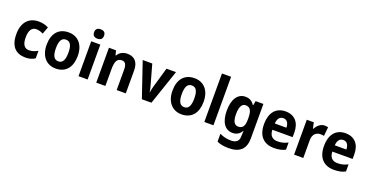

<svg xmlns="http://www.w3.org/2000/svg" viewBox="-35 -1674 5438 2828"><g transform="rotate(20 2684.0 -260.5)"><path d="M285 10C346 10 394 -5 434 -31V-150C392 -124 346 -109 297 -109C228 -109 189 -161 189 -271C189 -382 228 -438 296 -438C333 -438 369 -427 406 -409L447 -520C405 -543 353 -557 294 -557C141 -557 43 -458 43 -270C43 -77 135 10 285 10Z M1004 -274C1004 -456 905 -557 762 -557C603 -557 516 -450 516 -274C516 -102 610 10 759 10C919 10 1004 -103 1004 -274ZM662 -274C662 -385 691 -443 760 -443C830 -443 858 -384 858 -274C858 -164 830 -103 761 -103C691 -103 662 -164 662 -274Z M1188 -761C1141 -761 1110 -741 1110 -687C1110 -635 1142 -614 1188 -614C1233 -614 1266 -635 1266 -687C1266 -741 1234 -761 1188 -761ZM1259 -547H1116V0H1259Z M1682 -557C1614 -557 1561 -528 1530 -475H1523L1505 -547H1394V0H1537V-259C1537 -380 1561 -438 1638 -438C1692 -438 1714 -398 1714 -320V0H1857V-358C1857 -493 1791 -557 1682 -557Z M2109 0H2259L2445 -547H2296L2205 -233C2197 -202 2187 -164 2184 -136H2181C2178 -168 2168 -209 2160 -236L2073 -547H1923Z M2977 -274C2977 -456 2878 -557 2735 -557C2576 -557 2489 -450 2489 -274C2489 -102 2583 10 2732 10C2892 10 2977 -103 2977 -274ZM2635 -274C2635 -385 2664 -443 2733 -443C2803 -443 2831 -384 2831 -274C2831 -164 2803 -103 2734 -103C2664 -103 2635 -164 2635 -274Z M3231 0V-760H3088V0Z M3532 -557C3415 -557 3341 -453 3341 -271C3341 -91 3414 10 3530 10C3598 10 3641 -20 3671 -71H3676C3674 -49 3672 -18 3672 1V13C3672 87 3628 123 3551 123C3482 123 3428 110 3370 82V205C3423 230 3480 240 3555 240C3734 240 3815 153 3815 -7V-547H3693L3680 -477H3675C3642 -529 3598 -557 3532 -557ZM3577 -440C3650 -440 3678 -388 3678 -276V-252C3678 -152 3649 -106 3580 -106C3518 -106 3487 -158 3487 -269C3487 -381 3518 -440 3577 -440Z M4162 -556C4016 -556 3925 -458 3925 -270C3925 -86 4022 10 4180 10C4256 10 4308 -2 4358 -28V-140C4304 -112 4257 -100 4196 -100C4114 -100 4071 -148 4069 -235H4387V-308C4387 -465 4303 -556 4162 -556ZM4165 -451C4223 -451 4252 -403 4253 -334H4071C4076 -413 4111 -451 4165 -451Z M4773 -557C4711 -557 4660 -510 4632 -455H4625L4605 -547H4495V0H4639V-278C4638 -374 4696 -416 4757 -416C4782 -416 4800 -414 4814 -410L4828 -550C4812 -554 4791 -557 4773 -557Z M5102 -556C4956 -556 4865 -458 4865 -270C4865 -86 4962 10 5120 10C5196 10 5248 -2 5298 -28V-140C5244 -112 5197 -100 5136 -100C5054 -100 5011 -148 5009 -235H5327V-308C5327 -465 5243 -556 5102 -556ZM5105 -451C5163 -451 5192 -403 5193 -334H5011C5016 -413 5051 -451 5105 -451Z"/></g></svg>

Font: Noto Sans Thai Looped SemiCondensed
Style: Bold
Weight: 700
Width: 4
Designer: Sasikarn Vongin, Ben Mitchell
Foundry: The Fontpad Ltd
Version: Version 1.001